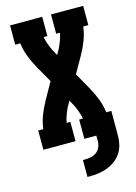

<svg xmlns="http://www.w3.org/2000/svg" viewBox="-139 -808 778 1096"><g transform="rotate(-15 250.0 -260.0)"><path d="M237 215V115H248Q267 115 285 111Q303 107 317.5 96.5Q332 86 339.5 68.5Q347 51 347 33V0H276V-114H298Q294 -137 285.5 -159.5Q277 -182 267 -203H266Q266 -205 265 -206.5Q264 -208 263 -209L250 -233L237 -209Q236 -208 235 -206.5Q234 -205 234 -203H233Q223 -182 214.5 -159.5Q206 -137 202 -114H224V0H34V-114H64Q69 -154 83 -191.5Q97 -229 117 -264V-265L175 -368L117 -470V-471Q97 -506 83 -543.5Q69 -581 64 -621H34V-735H224V-621H202Q206 -598 214.5 -575.5Q223 -553 233 -532H234Q234 -530 235 -528.5Q236 -527 237 -526L250 -502L263 -526Q264 -527 265 -528.5Q266 -530 266 -532H267Q277 -553 285.5 -575.5Q294 -598 298 -621H276V-735H466V-621H436Q431 -581 417 -543.5Q403 -506 383 -471V-470L325 -368L383 -265V-264Q403 -229 417 -191.5Q431 -154 436 -114H466V33Q466 60 459.5 86.5Q453 113 438 135Q423 157 401 173Q379 189 354 198.5Q329 208 302 211.5Q275 215 248 215Z"/></g></svg>

Font: Iosevka Curly Slab Heavy
Style: Regular
Weight: 900
Monospace: yes
Designer: Belleve Invis
Foundry: Belleve Invis
Version: Version 22.1.2; ttfautohint (v1.8.4)